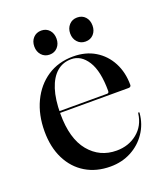

<svg xmlns="http://www.w3.org/2000/svg" viewBox="-115 -663 647 752"><g transform="rotate(-20 209.0 -287.0)"><path d="M399 -264Q399 -260 396.2 -257.5Q393.5 -255 388.5 -255H80V-262.5H301.5Q309.5 -262.5 309.5 -271.5Q309.5 -354.5 283 -396.2Q256.5 -438 215.5 -438Q180 -438 155 -416.2Q130 -394.5 116.5 -352.8Q103 -311 103 -250.5Q103 -147.5 147.2 -94Q191.5 -40.5 261.5 -40.5Q311.5 -40.5 347.5 -69.5Q383.5 -98.5 390 -148.5Q390.5 -150.5 391.2 -151.2Q392 -152 392.5 -152Q394 -152 395 -151.2Q396 -150.5 395.5 -147.5Q391.5 -102.5 367.2 -66.8Q343 -31 304.2 -10.5Q265.5 10 217.5 10Q158.5 10 114.2 -16.8Q70 -43.5 45.5 -92.5Q21 -141.5 21 -207.5Q21 -276.5 46.5 -330.2Q72 -384 118.2 -414.8Q164.5 -445.5 226 -445.5Q278.5 -445.5 317.2 -422Q356 -398.5 377.5 -357.5Q399 -316.5 399 -264ZM143.5 -483.5Q123 -483.5 110 -497.8Q97 -512 97 -533.5Q97 -555.5 110 -569.5Q123 -583.5 143.5 -583.5Q164 -583.5 176.8 -569.5Q189.5 -555.5 189.5 -533.5Q189.5 -512 176.8 -497.8Q164 -483.5 143.5 -483.5ZM293 -483.5Q272.5 -483.5 259.5 -497.8Q246.5 -512 246.5 -533.5Q246.5 -555 259.5 -569.2Q272.5 -583.5 293 -583.5Q314 -583.5 326.8 -569.5Q339.5 -555.5 339.5 -533.5Q339.5 -512 326.8 -497.8Q314 -483.5 293 -483.5Z"/></g></svg>

Font: Fraunces 120pt
Style: Regular
Weight: 400
Version: Version 1.000;[b76b70a41]